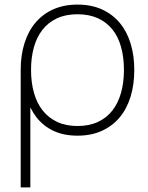

<svg xmlns="http://www.w3.org/2000/svg" viewBox="-20 -575 644 835"><path d="M70 240V-271H112V240ZM317 -27Q368 -27 406 -44.8Q444 -62.5 469 -94.8Q494 -127 506.5 -171.8Q519 -216.5 519 -271Q519 -326 506.5 -370.8Q494 -415.5 468.8 -447Q443.5 -478.5 405.5 -495.8Q367.5 -513 317 -513Q265.5 -513 227.5 -495.2Q189.5 -477.5 164.5 -445.2Q139.5 -413 127.2 -368.8Q115 -324.5 115 -271Q115 -216 127.8 -171Q140.5 -126 166 -94Q191.5 -62 229.2 -44.5Q267 -27 317 -27ZM80 -271H70Q70 -335 86.5 -387.2Q103 -439.5 134.5 -476.8Q166 -514 212 -534.5Q258 -555 317 -555Q377.5 -555 423.5 -534Q469.5 -513 500.8 -475.5Q532 -438 548 -385.8Q564 -333.5 564 -271Q564 -207 547.8 -154.2Q531.5 -101.5 500 -64Q468.5 -26.5 422.5 -5.8Q376.5 15 317 15Q257 15 212.5 -6Q168 -27 138.5 -65Q109 -103 94.5 -155.5Q80 -208 80 -271Z"/></svg>

Font: Vela Sans GX ExtLt
Style: Regular
Weight: 200
Designer: Principal design: Mikhail Sharanda - project Manrope.
Design modification: Ravid Balaliev
Foundry: Mikhail Sharanda
Version: Version 1.001